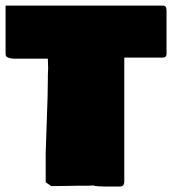

<svg xmlns="http://www.w3.org/2000/svg" viewBox="-26 -690 620 692"><path d="M-5.9 -494.1V-669.9H562.5Q570.3 -668.5 572.3 -663.8Q574.2 -659.2 574.2 -650.4V-494.1Q573.2 -482.4 560.5 -482.4H421.9V-33.2Q421.9 -32.7 421.4 -30.8Q420.9 -28.8 420.9 -28.3Q420.9 -27.8 420.4 -26.4Q419.9 -24.9 419.4 -24.4Q418.9 -23.9 418.5 -22.7Q418 -21.5 417.2 -21.2Q416.5 -21 415.3 -20.3Q414.1 -19.5 412.8 -19Q411.6 -18.6 409.9 -18.3Q408.2 -18.1 406.2 -17.6H375Q312.5 -17.6 312.5 -21.5Q308.6 -21.5 300.8 -21Q293 -20.5 289.1 -20.5H250Q238.8 -20.5 218 -20Q197.3 -19.5 185.5 -19.5H158.2L138.7 -33.2V-138.7Q139.2 -167 142.8 -259.8Q146.5 -352.5 146.5 -406.2V-418.9Q146.5 -422.9 147 -431.2Q147.5 -439.5 147.5 -443.4Q147.5 -447.8 147 -461.2Q146.5 -474.6 146.5 -478.5H24.4Q13.7 -478.5 3.9 -482.2Q-5.9 -485.8 -5.9 -494.1Z"/></svg>

Font: Bowlby One SC
Style: Regular
Weight: 400
Width: 1
Version: Version 1.2